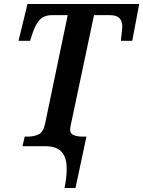

<svg xmlns="http://www.w3.org/2000/svg" viewBox="-20 -734 719 964"><path d="M304 210Q317 147 314.5 99.5Q312 52 287 26Q262 0 205 0H93L104 -48H119Q148 -48 172.5 -58.5Q197 -69 206 -111L320 -658H242Q200 -658 179 -634Q158 -610 145 -572L131 -529H73L118 -714H679L644 -529H587Q587 -534 589 -550Q591 -566 592.5 -582Q594 -598 594 -601Q594 -627 580 -642.5Q566 -658 531 -658H452L337 -114Q335 -105 333.5 -97.5Q332 -90 332 -83Q332 -63 350 -55.5Q368 -48 398 -48H414L359 210Z"/></svg>

Font: Noto Serif SemiCondensed SemiBold
Style: Italic
Weight: 600
Width: 4
Italic angle: -12°
Designer: Monotype Design Team
Foundry: Monotype Imaging Inc.
Version: Version 2.014; ttfautohint (v1.8.4.7-5d5b)